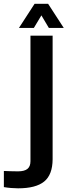

<svg xmlns="http://www.w3.org/2000/svg" viewBox="-110 -789 358 1018"><path d="M-14 209.5Q-30.5 209.5 -51.5 207.8Q-72.5 206 -89.5 203V117.5Q-75.5 118 -54 118.8Q-32.5 119.5 -14.5 119.5Q19.5 119.5 35.5 106.5Q51.5 93.5 51.5 66V-600H169V55.5Q168.5 137.5 124.2 173.5Q80 209.5 -14 209.5ZM-9.5 -641 73.5 -769H145L228 -641H149L109.5 -707.5L69.5 -641Z"/></svg>

Font: Big Shoulders Text Thin
Style: Bold
Weight: 700
Version: Version 2.002